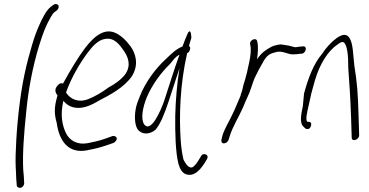

<svg xmlns="http://www.w3.org/2000/svg" viewBox="-20 -716 1826 951"><path d="M101 -346C77 -235 62 -79 59 16C56 66 57 105 59 134C60 163 61 181 62 189L63 202C63 207 66 210 70 212C83 220 99 208 100 191L99 179C99 170 98 152 95 124C91 43 99 -57 110 -163C120 -270 142 -387 174 -491C194 -555 207 -589 232 -632C239 -644 244 -652 250 -656L262 -665C266 -668 269 -673 270 -678C273 -689 266 -696 256 -696C251 -696 247 -694 243 -691L231 -682C208 -663 189 -625 173 -588C163 -566 151 -535 139 -494C127 -453 113 -404 101 -346Z M261 -287C248 -270 257 -253 265 -243L264 -240C247 -183 249 -149 261 -107C273 -19 317 45 409 29C436 24 472 16 501 6L542 -8C547 -10 551 -14 554 -18C566 -34 551 -45 537 -42L495 -27C469 -18 440 -12 415 -7C363 3 325 -20 307 -56C289 -93 277 -145 294 -217C309 -198 329 -185 358 -182C397 -178 438 -198 471 -218C523 -245 594 -282 633 -338C670 -397 651 -452 627 -486C605 -516 576 -544 547 -555C492 -576 443 -532 402 -479C368 -434 327 -366 292 -302C278 -308 267 -296 261 -287ZM307 -258C333 -332 378 -407 415 -456C442 -492 468 -518 500 -523C546 -531 571 -497 595 -462C612 -437 631 -396 603 -352C584 -324 550 -300 518 -283C484 -258 452 -239 417 -225C366 -205 326 -227 307 -258Z M652 -175C645 -136 648 -96 662 -75C680 -51 717 -46 750 -73C775 -102 796 -156 814 -210C833 -265 850 -323 869 -378C856 -296 850 -219 848 -143C847 -60 849 38 864 96C872 124 884 141 901 147C942 161 972 124 992 94L1005 72C1019 49 984 37 975 59L962 80C954 93 946 103 937 110C933 114 926 115 920 112C910 109 900 96 889 75C883 51 878 19 875 -21C867 -140 871 -296 907 -453C913 -455 919 -461 921 -471C924 -480 921 -485 916 -488C921 -505 924 -518 928 -529C927 -559 920 -572 909 -549C904 -538 890 -504 884 -486C883 -485 883 -485 882 -485C853 -473 833 -454 800 -422C752 -378 701 -311 673 -240C663 -216 655 -194 652 -175ZM707 -234C734 -298 780 -359 823 -400C839 -420 851 -437 869 -445C843 -375 818 -291 793 -216C778 -173 729 -55 694 -100C676 -128 687 -185 707 -234Z M1077 -25C1075 -15 1078 -6 1088 -6C1100 -6 1107 -12 1112 -23L1118 -42C1133 -91 1164 -138 1185 -187C1197 -219 1215 -251 1224 -281C1231 -303 1239 -327 1249 -345L1263 -373L1280 -403C1295 -433 1311 -448 1333 -454L1344 -457C1380 -469 1406 -443 1437 -447C1446 -447 1461 -448 1468 -450H1475C1498 -454 1503 -491 1479 -486H1473C1463 -484 1454 -484 1444 -482C1440 -482 1437 -483 1433 -484L1418 -488C1411 -490 1405 -491 1398 -492L1378 -495C1365 -498 1348 -492 1335 -489L1322 -483C1296 -469 1273 -453 1253 -422C1258 -457 1260 -487 1254 -511C1250 -534 1214 -517 1219 -497C1220 -488 1222 -485 1222 -473C1223 -446 1216 -413 1208 -379C1205 -365 1203 -352 1199 -341C1195 -322 1189 -308 1185 -292L1181 -274C1179 -266 1176 -257 1173 -249C1172 -247 1171 -245 1172 -243C1157 -209 1144 -174 1127 -141C1112 -109 1091 -76 1082 -45Z M1480 -190C1471 -150 1464 -108 1481 -91C1489 -82 1494 -77 1500 -77H1506C1512 -77 1519 -85 1521 -95C1523 -105 1520 -113 1506 -113H1502C1492 -123 1501 -158 1508 -190L1522 -253C1528 -274 1533 -295 1540 -318C1564 -401 1606 -465 1651 -495C1668 -507 1679 -515 1689 -499C1694 -491 1698 -477 1701 -458C1704 -436 1705 -410 1705 -380C1711 -294 1715 -243 1719 -133L1722 -36C1721 -11 1758 -23 1759 -45L1756 -142C1753 -254 1749 -305 1735 -392C1729 -444 1729 -501 1711 -528C1695 -552 1673 -545 1647 -527C1621 -508 1596 -481 1575 -449C1534 -401 1507 -331 1486 -253Z"/></svg>

Font: Stray Cat
Style: SuCnObl
Weight: 400
Version: Version 1.0